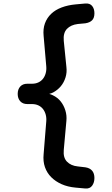

<svg xmlns="http://www.w3.org/2000/svg" viewBox="-20 -896 640 1096"><path d="M467 180 412 175Q367 171 332 155.5Q297 140 272.5 115.5Q248 91 236.5 58Q225 25 229 -16L244 -202Q246 -223 241 -241.5Q236 -260 225.5 -273.5Q215 -287 199 -294.5Q183 -302 162 -302H136Q110 -302 95.5 -318Q81 -334 81 -360Q81 -386 95.5 -402Q110 -418 136 -418H162Q183 -418 199 -425.5Q215 -433 225.5 -446.5Q236 -460 241 -478.5Q246 -497 244 -518L229 -691Q225 -731 236.5 -762.5Q248 -794 272 -817Q296 -840 332 -853.5Q368 -867 412 -871L467 -876Q493 -878 506 -862Q519 -846 519 -820Q519 -794 506 -780.5Q493 -767 467 -763L424 -759Q384 -754 362 -731Q340 -708 344 -663L359 -514Q363 -483 354 -454Q345 -425 327 -403.5Q309 -382 283 -368Q273 -363 261 -360Q272 -357 282 -352Q309 -339 326.5 -317Q344 -295 353 -266Q362 -237 359 -206L344 -40Q342 -18 346.5 -1.5Q351 15 362 26.5Q373 38 388.5 45Q404 52 424 54L467 59Q493 63 506 78.5Q519 94 519 120Q519 146 506 164Q493 182 467 180Z"/></svg>

Font: Maple Mono SemiBold
Style: Regular
Weight: 600
Monospace: yes
Designer: subframe7536
Version: Version 7.000